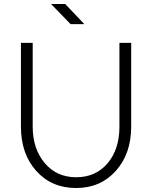

<svg xmlns="http://www.w3.org/2000/svg" viewBox="-20 -918 763 963"><path d="M579 -283V-703H638V-283Q638 -147 561 -61Q484 25 362 25Q239 25 162 -60.5Q85 -146 85 -283V-703H144V-283Q144 -172 204 -100.5Q264 -29 362 -29Q460 -29 519.5 -99Q579 -169 579 -283ZM334 -797 236 -898H307L403 -797Z"/></svg>

Font: Metropolitano Light
Style: Regular
Weight: 300
Designer: Fonts by Alex Slobzheninov & Chris M. Simpson / Changes by Cristiano Sobral
Foundry: Fonts by Alex Slobzheninov & Chris M. Simpson / Changes by Cristiano Sobral
Version: Version 1.00;August 30, 2020;FontCreator 13.0.0.2681 64-bit